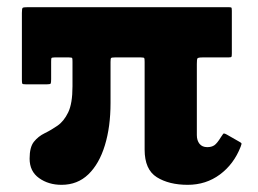

<svg xmlns="http://www.w3.org/2000/svg" viewBox="-20 -505 720 535"><path d="M626 -475V-356.5Q626 -348.5 625 -346.8Q624 -345 616 -345H544.5Q531.5 -345 530 -342Q528.5 -339 528.5 -326.5V-128.5Q528.5 -113.5 536 -104.2Q543.5 -95 557.5 -95Q569.5 -95 577.2 -100.2Q585 -105.5 596 -123.5Q600 -130 602 -132.2Q604 -134.5 612 -130L643.5 -112Q651 -108 652.5 -106.2Q654 -104.5 650.5 -96Q631.5 -47.5 592.8 -18.8Q554 10 503 10Q451 10 417 -11.2Q383 -32.5 383 -88V-332.5Q383 -341 382 -343Q381 -345 372.5 -345H300Q291 -345 289.5 -343.2Q288 -341.5 288 -332.5V-218Q288 -151.5 272.2 -100Q256.5 -48.5 226.2 -19.2Q196 10 151.5 10Q115 10 88.8 -8.8Q62.5 -27.5 62.5 -63Q62.5 -95 74.5 -110Q86.5 -125 104.5 -133.8Q122.5 -142.5 140.2 -154.8Q158 -167 170 -191.8Q182 -216.5 182 -264.5V-333Q182 -341 181.2 -343Q180.5 -345 172 -345H132Q124 -345 123.2 -342.8Q122.5 -340.5 122.5 -332.5V-284.5Q122.5 -274.5 121.2 -272.2Q120 -270 110 -270H53Q43.5 -270 42.2 -271.8Q41 -273.5 41 -283V-469Q41 -481.5 43.2 -483.2Q45.5 -485 58 -485H615Q623 -485 624.5 -484Q626 -483 626 -475Z"/></svg>

Font: Besley*
Style: Bold
Weight: 700
Designer: Owen Earl
Foundry: indestructible type*
Version: Version 2.000; ttfautohint (v1.8.3)